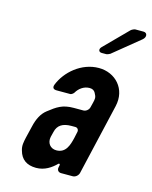

<svg xmlns="http://www.w3.org/2000/svg" viewBox="-106 -755 660 831"><g transform="rotate(15 224.0 -339.0)"><path d="M232 -32 230 -22C227 -10 234 0 247 0H299C311 0 323 -10 326 -22L400 -341C419 -422 362 -482 288 -482C210 -482 144 -424 120 -362C115 -348 121 -341 136 -341H197C202 -341 211 -348 213 -352C224 -371 245 -388 271 -388C284 -388 292 -383 297 -374C308 -355 306 -348 301 -328L296 -308C293 -296 281 -287 270 -287H227C177 -287 154 -271 117 -242C95 -225 81 -198 73 -163L60 -109C56 -90 51 -71 58 -50C68 -13 94 6 136 6C174 6 203 -14 225 -36C228 -39 233 -37 232 -32ZM237 -209H255C264 -209 271 -201 269 -191L263 -163C255 -129 244 -90 201 -90C174 -90 157 -112 163 -140L169 -164C176 -195 199 -209 237 -209ZM282 -548H302C306 -548 316 -552 319 -554L438 -651C454 -664 451 -684 433 -684H396C392 -684 381 -679 377 -675L275 -572C264 -561 268 -548 282 -548Z"/></g></svg>

Font: DIN Rundschrift
Style: EngKursiv
Weight: 400
Width: 3
Version: Version 1.027